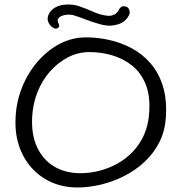

<svg xmlns="http://www.w3.org/2000/svg" viewBox="-20 -821 801 848"><path d="M322 7Q259 7 207.5 -16Q156 -39 119 -80.5Q82 -122 63.5 -178.5Q45 -235 49 -303Q52 -371 77 -434Q102 -497 144.5 -547Q187 -597 242 -626.5Q297 -656 361 -656Q411 -656 462.5 -644.5Q514 -633 560.5 -608.5Q607 -584 643 -543.5Q679 -503 698 -445Q717 -387 713 -310Q710 -246 685 -195.5Q660 -145 619.5 -107Q579 -69 528.5 -43.5Q478 -18 425 -5.5Q372 7 322 7ZM336 -56Q376 -56 418 -66.5Q460 -77 498 -98Q536 -119 567 -151.5Q598 -184 617 -227.5Q636 -271 639 -326Q644 -400 622.5 -451Q601 -502 562 -532.5Q523 -563 474.5 -577Q426 -591 375 -591Q325 -591 280.5 -568Q236 -545 201 -505.5Q166 -466 145.5 -414Q125 -362 122 -304Q118 -226 144 -170.5Q170 -115 219.5 -85.5Q269 -56 336 -56ZM235 -697Q229 -693 221.5 -695.5Q214 -698 209.5 -702Q205 -706 205 -706Q191 -721 190.5 -736Q190 -751 199 -765Q208 -779 225 -788.5Q242 -798 263 -800Q300 -804 331.5 -793Q363 -782 394 -768Q425 -754 459 -751Q474 -751 485.5 -757Q497 -763 504 -776Q504 -776 506.5 -780.5Q509 -785 515 -790Q521 -795 532 -793Q542 -791 546 -786Q550 -781 551.5 -775.5Q553 -770 553 -766Q553 -762 553 -762Q547 -743 528.5 -727.5Q510 -712 473 -708Q452 -706 422 -714Q392 -722 361 -734Q330 -746 304 -754Q286 -758 268 -755Q250 -752 240.5 -743Q231 -734 237 -721Q237 -721 239 -716.5Q241 -712 241.5 -707Q242 -702 235 -697Z"/></svg>

Font: Sour Gummy Black ExtraLight
Style: Regular
Weight: 250
Version: Version 1.000